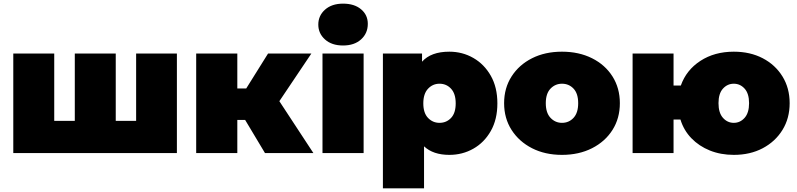

<svg xmlns="http://www.w3.org/2000/svg" viewBox="-20 -841 4377 1055"><path d="M53 0V-547H278V-177H391V-547H616V-177H728V-547H952V0Z M1436 0 1327 -182H1284V0H1058V-547H1284V-355H1333L1453 -547H1691L1515 -285L1702 0Z M1752 0V-547H1978V0ZM1865 -591Q1803 -591 1766 -624Q1729 -657 1729 -706Q1729 -755 1766 -788Q1803 -821 1865 -821Q1927 -821 1964 -790Q2001 -759 2001 -710Q2001 -658 1964 -624.5Q1927 -591 1865 -591Z M2449 10Q2360 10 2310 -37V194H2084V-547H2299V-502Q2348 -557 2449 -557Q2521 -557 2581 -522.5Q2641 -488 2677 -424.5Q2713 -361 2713 -273Q2713 -185 2677 -121.5Q2641 -58 2581 -24Q2521 10 2449 10ZM2395 -166Q2433 -166 2458.5 -193Q2484 -220 2484 -273Q2484 -326 2458.5 -353.5Q2433 -381 2395 -381Q2358 -381 2332 -353.5Q2306 -326 2306 -273Q2306 -220 2332 -193Q2358 -166 2395 -166Z M3068 10Q2975 10 2903.5 -26.5Q2832 -63 2791 -127Q2750 -191 2750 -274Q2750 -357 2791 -421Q2832 -485 2903.5 -521Q2975 -557 3068 -557Q3161 -557 3233 -521Q3305 -485 3345.5 -421Q3386 -357 3386 -274Q3386 -191 3345.5 -127Q3305 -63 3233 -26.5Q3161 10 3068 10ZM3068 -166Q3106 -166 3131.5 -193.5Q3157 -221 3157 -274Q3157 -327 3131.5 -354Q3106 -381 3068 -381Q3031 -381 3005 -354Q2979 -327 2979 -274Q2979 -221 3005 -193.5Q3031 -166 3068 -166Z M4012 10Q3940 10 3880.5 -14Q3821 -38 3779 -81.5Q3737 -125 3719 -184H3681V0H3456V-547H3681V-371H3721Q3751 -456 3828.5 -506.5Q3906 -557 4012 -557Q4102 -557 4171 -521Q4240 -485 4279.5 -421Q4319 -357 4319 -274Q4319 -191 4279.5 -127Q4240 -63 4171 -26.5Q4102 10 4012 10ZM4012 -166Q4047 -166 4071.5 -193.5Q4096 -221 4096 -274Q4096 -327 4071.5 -354Q4047 -381 4012 -381Q3977 -381 3952.5 -354Q3928 -327 3928 -274Q3928 -221 3952.5 -193.5Q3977 -166 4012 -166Z"/></svg>

Font: Montserrat Black
Style: Regular
Weight: 900
Designer: Julieta Ulanovsky
Foundry: Julieta Ulanovsky
Version: Version 9.000; ttfautohint (v1.8.4.7-5d5b)